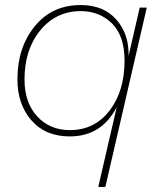

<svg xmlns="http://www.w3.org/2000/svg" viewBox="-20 -530 628 760"><path d="M533 -500H561L397 210H369L442 -106Q382 10 256 10Q160 10 104.5 -53.5Q49 -117 49 -216Q49 -342 117.5 -426Q186 -510 299 -510Q390 -510 440.5 -452.5Q491 -395 489 -309ZM257 -15Q354 -15 413.5 -92Q473 -169 473 -290Q473 -388 423.5 -437Q374 -486 300 -486Q202 -486 139.5 -410Q77 -334 77 -215Q77 -124 127 -69.5Q177 -15 257 -15Z"/></svg>

Font: Elaine Sans ExtraLight
Style: Italic
Weight: 275
Italic angle: -13°
Designer: Wei Huang
Foundry: Wei Huang
Version: Version 2.001;December 24, 2019;FontCreator 12.0.0.2547 64-b